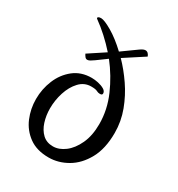

<svg xmlns="http://www.w3.org/2000/svg" viewBox="-180 -863 920 994"><g transform="rotate(30 280.0 -366.5)"><path d="M325 -619Q368 -575 406 -519.5Q444 -464 468 -400Q492 -336 492 -267Q492 -173 457.5 -110.5Q423 -48 369.5 -17Q316 14 258 14Q187 14 141 -19.5Q95 -53 73 -105.5Q51 -158 51 -216Q51 -276 73.5 -330.5Q96 -385 140 -420Q184 -455 247 -455Q265 -455 286 -450.5Q307 -446 322.5 -437Q338 -428 338 -414Q338 -404 324 -404Q313 -404 303 -409.5Q293 -415 267 -415Q226 -415 197 -384Q168 -353 153 -306Q138 -259 138 -210Q138 -168 150 -130.5Q162 -93 186.5 -70Q211 -47 249 -47Q285 -47 319.5 -73Q354 -99 377 -148.5Q400 -198 400 -267Q400 -352 364.5 -433.5Q329 -515 274 -585L215 -542Q204 -534 195 -529Q186 -524 179 -524Q171 -524 165.5 -530.5Q160 -537 155 -547L252 -611Q221 -646 187 -677Q153 -708 118 -733Q112 -738 117.5 -742.5Q123 -747 134 -747Q154 -747 201 -719.5Q248 -692 300 -643L385 -704Q396 -712 403.5 -715Q411 -718 416 -718Q426 -718 432.5 -711Q439 -704 442 -695Z"/></g></svg>

Font: Sedan SC
Style: Regular
Weight: 400
Designer: Sebastian Salazar
Foundry: Sebastian Salazar
Version: Version 1.100; ttfautohint (v1.8.4.7-5d5b)